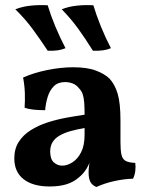

<svg xmlns="http://www.w3.org/2000/svg" viewBox="-20 -736 586 765"><path d="M364 9Q347 2 340 -11.5Q333 -25 333 -49Q333 -61 335 -77.5Q337 -94 342 -109L345 -112Q338 -86 325 -64.5Q312 -43 294 -29Q274 -11 245.5 -2Q217 7 178 7Q111 7 74 -22Q37 -51 37 -105Q37 -143 54.5 -170.5Q72 -198 102 -217Q132 -236 169 -248Q206 -260 244.5 -267Q283 -274 317 -279Q317 -308 315.5 -327.5Q314 -347 309.5 -360.5Q305 -374 295 -384Q284 -398 269.5 -403.5Q255 -409 239 -409Q211 -409 194.5 -392.5Q178 -376 170 -350Q162 -324 160 -297Q136 -297 115 -299Q94 -301 78 -307Q80 -334 79 -365Q78 -396 72 -427Q114 -446 168.5 -457Q223 -468 271 -468Q328 -468 363 -454.5Q398 -441 416 -423Q437 -401 448.5 -363.5Q460 -326 460 -256V-169Q460 -137 464 -119.5Q468 -102 480.5 -95Q493 -88 519 -87Q521 -71 519 -54.5Q517 -38 510 -24Q474 -23 435.5 -14.5Q397 -6 364 9ZM228 -76Q248 -76 269 -89.5Q290 -103 303.5 -130Q317 -157 317 -199V-226Q288 -221 262.5 -214Q237 -207 218.5 -196.5Q200 -186 190 -170.5Q180 -155 180 -132Q180 -102 194.5 -89Q209 -76 228 -76ZM350 -534Q321 -581 292 -621Q263 -661 226 -699Q253 -710 286.5 -713.5Q320 -717 352 -715Q364 -675 382 -630.5Q400 -586 422 -544Q408 -538 390.5 -535.5Q373 -533 350 -534ZM170 -534Q139 -581 109.5 -621Q80 -661 41 -699Q69 -710 102.5 -713.5Q136 -717 170 -715Q182 -675 200.5 -630.5Q219 -586 241 -544Q227 -538 210 -535.5Q193 -533 170 -534Z"/></svg>

Font: Vollkorn
Style: Bold
Weight: 700
Designer: Friedrich Althausen
Foundry: Friedrich Althausen
Version: Version 5.000